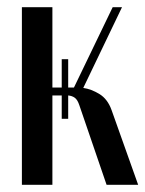

<svg xmlns="http://www.w3.org/2000/svg" viewBox="-20 -515 405 535"><path d="M201 -222Q196 -237 188.5 -242.5Q181 -248 170 -249V-184H152V-249H126V0H41V-495H126V-271H152V-350H170V-271H186L294 -495H320L212 -270Q234 -267 257 -253Q280 -239 291 -208L365 0H277Z"/></svg>

Font: Moniqa SemBd Heading
Style: Regular
Weight: 600
Designer: Rajesh Rajput
Foundry: Rajesh Rajput
Version: Version 1.000